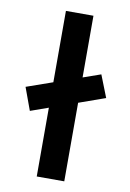

<svg xmlns="http://www.w3.org/2000/svg" viewBox="-84 -793 574 845"><g transform="rotate(10 202.5 -370.0)"><path d="M61 -279 24 -380 343 -492 382 -393ZM141 0V-740H264V0Z"/></g></svg>

Font: Lexend Exa Medium
Style: Regular
Weight: 500
Designer: Bonnie Shaver-Troup, Thomas Jockin
Foundry: Lexend
Version: Version 1.007